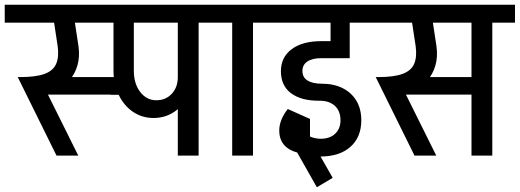

<svg xmlns="http://www.w3.org/2000/svg" viewBox="-50 -658 2198 812"><path d="M418 -257V-331H481V-257ZM276 -562V-638H441V-562ZM106 -258V-332H443V-258ZM70 -261 35 -332Q102 -332 138.5 -345.5Q175 -359 187.5 -388Q200 -417 194 -462H282Q288 -418 277.5 -381.5Q267 -345 243.5 -318Q220 -291 186 -276Q152 -261 110 -261ZM189 0 25 -332H116L281 0ZM194 -462 173 -600H261L282 -462ZM-30 -562V-638H371V-562ZM599 -159Q551 -159 512.5 -185Q474 -211 452 -257Q430 -303 430 -359H516Q516 -304 543 -269Q570 -234 611 -234ZM599 -159 611 -234Q651 -234 676.5 -261.5Q702 -289 702 -332H760Q760 -283 739 -243.5Q718 -204 681.5 -181.5Q645 -159 599 -159ZM430 -358V-628H516V-358ZM348 -562V-638H711V-562ZM702 0V-626H790V0ZM606 -562V-638H886V-562Z M932 0V-626H1020V0ZM836 -562V-638H1116V-562Z M1066 -562V-638H1539V-562ZM1304 4V-71Q1345 -71 1367.5 -92.5Q1390 -114 1390 -149H1478Q1478 -78 1432 -37Q1386 4 1304 4ZM1298 -232Q1223 -232 1180.5 -264Q1138 -296 1138 -357L1229 -358Q1229 -331 1250.5 -317.5Q1272 -304 1311 -304ZM1390 -149Q1390 -189 1365.5 -211Q1341 -233 1298 -232L1311 -304Q1362 -304 1399.5 -285Q1437 -266 1457.5 -231.5Q1478 -197 1478 -149ZM1138 -357Q1138 -416 1183.5 -450Q1229 -484 1309 -484V-412Q1271 -412 1250 -398Q1229 -384 1229 -358ZM1309 -412V-484H1429V-412ZM1348 -445V-619H1429V-445ZM1131 -106H1207Q1207 -85 1221 -73Q1235 -61 1261 -61V-7Q1199 -7 1165 -32.5Q1131 -58 1131 -106ZM1167 -197 1237 -163Q1207 -127 1207 -106H1131Q1131 -151 1167 -197ZM1167 -197 1261 -155V-47H1189ZM1309 4Q1285 4 1264.5 -2Q1244 -8 1220 -20L1227 -96Q1252 -83 1270.5 -77Q1289 -71 1309 -71ZM1290 134 1161 -94 1228 -132 1357 94Z M1790 -562V-638H1955V-562ZM1620 -258V-332H1957V-258ZM1584 -261 1549 -332Q1616 -332 1652.5 -345.5Q1689 -359 1701.5 -388Q1714 -417 1708 -462H1796Q1802 -418 1791.5 -381.5Q1781 -345 1757.5 -318Q1734 -291 1700 -276Q1666 -261 1624 -261ZM1703 0 1539 -332H1630L1795 0ZM1708 -462 1687 -600H1775L1796 -462ZM1484 -562V-638H1885V-562ZM1944 0V-626H2032V0ZM1848 -562V-638H2128V-562Z"/></svg>

Font: Akshar Light
Style: Regular
Weight: 400
Version: Version 1.100